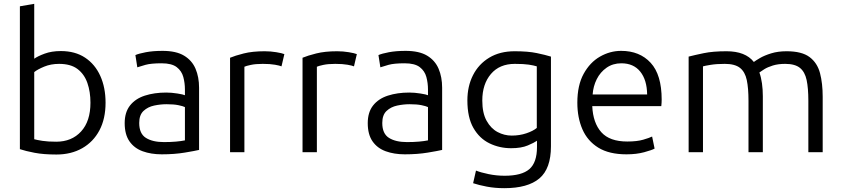

<svg xmlns="http://www.w3.org/2000/svg" viewBox="-20 -796 4400 1004"><path d="M275 12Q208 12 161 3Q114 -6 84 -16V-763L159 -776V-489Q177 -502 213.5 -515.5Q250 -529 298 -529Q373 -529 425 -494.5Q477 -460 504.5 -399Q532 -338 532 -259Q532 -175 500 -114.5Q468 -54 410 -21Q352 12 275 12ZM274 -55Q355 -55 404 -108.5Q453 -162 453 -259Q453 -316 437 -362Q421 -408 385.5 -435Q350 -462 289 -462Q246 -462 211 -447.5Q176 -433 159 -419V-68Q173 -64 201.5 -59.5Q230 -55 274 -55Z M826 11Q770 11 726 -5Q682 -21 657 -57Q632 -93 632 -152Q632 -209 660 -244.5Q688 -280 737.5 -296Q787 -312 849 -312Q877 -312 908 -307Q939 -302 947 -298V-328Q947 -362 938.5 -393.5Q930 -425 904 -445Q878 -465 825 -465Q770 -465 741 -457Q712 -449 698 -444L688 -508Q706 -516 743 -523Q780 -530 830 -530Q901 -530 942.5 -505Q984 -480 1002.5 -436.5Q1021 -393 1021 -337V-12Q1000 -7 946 2Q892 11 826 11ZM837 -53Q872 -53 900 -55.5Q928 -58 947 -62V-236Q937 -241 913 -246Q889 -251 851 -251Q819 -251 786 -244Q753 -237 730.5 -216Q708 -195 708 -153Q708 -97 743 -75Q778 -53 837 -53Z M1183 0V-494Q1209 -505 1254.5 -516.5Q1300 -528 1364 -528Q1395 -528 1425 -523Q1455 -518 1467 -513L1452 -449Q1443 -453 1418 -457.5Q1393 -462 1354 -462Q1316 -462 1291 -456.5Q1266 -451 1258 -447V0Z M1562 0V-494Q1588 -505 1633.5 -516.5Q1679 -528 1743 -528Q1774 -528 1804 -523Q1834 -518 1846 -513L1831 -449Q1822 -453 1797 -457.5Q1772 -462 1733 -462Q1695 -462 1670 -456.5Q1645 -451 1637 -447V0Z M2097 11Q2041 11 1997 -5Q1953 -21 1928 -57Q1903 -93 1903 -152Q1903 -209 1931 -244.5Q1959 -280 2008.5 -296Q2058 -312 2120 -312Q2148 -312 2179 -307Q2210 -302 2218 -298V-328Q2218 -362 2209.5 -393.5Q2201 -425 2175 -445Q2149 -465 2096 -465Q2041 -465 2012 -457Q1983 -449 1969 -444L1959 -508Q1977 -516 2014 -523Q2051 -530 2101 -530Q2172 -530 2213.5 -505Q2255 -480 2273.5 -436.5Q2292 -393 2292 -337V-12Q2271 -7 2217 2Q2163 11 2097 11ZM2108 -53Q2143 -53 2171 -55.5Q2199 -58 2218 -62V-236Q2208 -241 2184 -246Q2160 -251 2122 -251Q2090 -251 2057 -244Q2024 -237 2001.5 -216Q1979 -195 1979 -153Q1979 -97 2014 -75Q2049 -53 2108 -53Z M2617 188Q2568 188 2526 180Q2484 172 2454 162L2469 96Q2494 106 2535 114.5Q2576 123 2619 123Q2708 123 2748 88.5Q2788 54 2788 -27V-60Q2774 -50 2740 -35.5Q2706 -21 2653 -21Q2592 -21 2539.5 -46.5Q2487 -72 2455.5 -127Q2424 -182 2424 -271Q2424 -345 2453.5 -403Q2483 -461 2538.5 -494.5Q2594 -528 2671 -528Q2741 -528 2786.5 -518.5Q2832 -509 2861 -500V-31Q2861 86 2800.5 137Q2740 188 2617 188ZM2656 -87Q2697 -87 2732.5 -99Q2768 -111 2787 -127V-449Q2771 -454 2745 -458Q2719 -462 2672 -462Q2592 -462 2547 -409Q2502 -356 2502 -270Q2502 -205 2524.5 -164.5Q2547 -124 2582 -105.5Q2617 -87 2656 -87Z M3256 11Q3165 11 3108.5 -24Q3052 -59 3025.5 -120Q2999 -181 2999 -259Q2999 -350 3032 -410Q3065 -470 3117.5 -500Q3170 -530 3228 -530Q3325 -530 3382.5 -467.5Q3440 -405 3440 -275Q3440 -268 3439.5 -258.5Q3439 -249 3438 -241H3077Q3081 -153 3124.5 -104.5Q3168 -56 3260 -56Q3311 -56 3343.5 -65.5Q3376 -75 3390 -82L3403 -19Q3389 -11 3348.5 0Q3308 11 3256 11ZM3079 -302H3364Q3363 -378 3328 -421.5Q3293 -465 3229 -465Q3185 -465 3152 -442Q3119 -419 3100.5 -382Q3082 -345 3079 -302Z M3581 0V-500Q3612 -508 3660 -518Q3708 -528 3779 -528Q3878 -528 3922 -472Q3931 -479 3954 -492.5Q3977 -506 4012.5 -517Q4048 -528 4093 -528Q4173 -528 4213.5 -497.5Q4254 -467 4268 -413.5Q4282 -360 4282 -290V0H4207V-269Q4207 -335 4198 -377.5Q4189 -420 4163 -441Q4137 -462 4086 -462Q4049 -462 4021.5 -453.5Q3994 -445 3976.5 -434Q3959 -423 3951 -417Q3960 -392 3964.5 -360Q3969 -328 3969 -293V0H3894V-269Q3894 -335 3885 -377.5Q3876 -420 3849.5 -441Q3823 -462 3770 -462Q3727 -462 3696.5 -457Q3666 -452 3656 -449V0Z"/></svg>

Font: Ubuntu Sans
Style: Regular
Weight: 400
Designer: Dalton Maag Ltd
Foundry: Dalton Maag Ltd
Version: Version 1.006; ttfautohint (v1.8.4.7-5d5b)